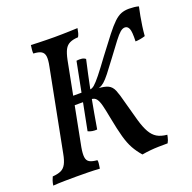

<svg xmlns="http://www.w3.org/2000/svg" viewBox="-127 -805 938 937"><g transform="rotate(-20 342.0 -336.5)"><path d="M-4 3Q-2 -11 1.5 -21.5Q5 -32 9 -40Q36 -42 52.5 -49.5Q69 -57 79 -75.5Q89 -94 95 -127L177 -549Q184 -583 181.5 -601Q179 -619 165.5 -627Q152 -635 125 -636Q124 -644 125 -655Q126 -666 128 -679Q147 -678 166.5 -677.5Q186 -677 207 -676.5Q228 -676 249 -676Q271 -676 291 -676.5Q311 -677 330.5 -677.5Q350 -678 370 -679Q368 -666 365 -655Q362 -644 357 -636Q331 -635 314 -627Q297 -619 287.5 -601Q278 -583 271 -549L189 -127Q183 -94 185.5 -75.5Q188 -57 201.5 -49.5Q215 -42 241 -40Q243 -32 241.5 -21.5Q240 -11 238 3Q208 1 177 0.5Q146 0 117 0Q88 0 55 0.5Q22 1 -4 3ZM457 9Q435 -16 420 -43Q405 -70 394 -109.5Q383 -149 371 -212Q363 -255 356.5 -280.5Q350 -306 340.5 -318Q331 -330 313 -330H213L222 -376H322Q335 -376 348 -387Q361 -398 383.5 -426Q406 -454 444 -506Q486 -562 513 -596.5Q540 -631 559.5 -649.5Q579 -668 597 -675Q615 -682 638 -682Q651 -682 665 -680.5Q679 -679 688 -676Q683 -653 678.5 -629Q674 -605 670.5 -580Q667 -555 665 -530Q653 -526 638.5 -523.5Q624 -521 614 -521Q616 -571 609 -587Q602 -603 588 -603Q576 -603 563.5 -592.5Q551 -582 531.5 -556.5Q512 -531 478 -485Q447 -443 428 -419Q409 -395 396.5 -384.5Q384 -374 374 -370.5Q364 -367 352 -365L359 -369Q397 -367 415.5 -358Q434 -349 443.5 -326Q453 -303 464 -259Q480 -198 492 -157Q504 -116 518 -91.5Q532 -67 552 -55Q572 -43 604 -40Q603 -35 601.5 -28Q600 -21 597.5 -14Q595 -7 591 0Q565 0 543.5 0.5Q522 1 501 3Q480 5 457 9ZM291 -181Q278 -180 266 -182Q254 -184 244 -189L311 -531Q325 -533 337.5 -531.5Q350 -530 358 -523Q351 -493 341.5 -448.5Q332 -404 322 -355Q313 -306 304.5 -259.5Q296 -213 291 -181Z"/></g></svg>

Font: Vollkorn
Style: Italic
Weight: 400
Italic angle: -11°
Designer: Friedrich Althausen
Foundry: Friedrich Althausen
Version: Version 5.001